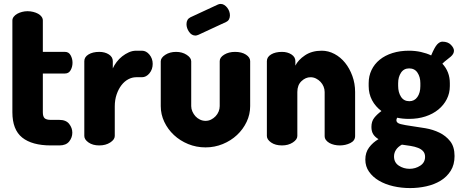

<svg xmlns="http://www.w3.org/2000/svg" viewBox="-20 -740 2345 977"><path d="M198 -169Q198 -147 207 -138.5Q216 -130 239 -130H282Q316 -130 332 -109.5Q348 -89 348 -65Q348 -40 332 -20Q316 0 282 0H239Q143 0 93 -40Q43 -80 43 -169V-636Q43 -646 50 -655Q57 -664 68 -670Q79 -676 92.5 -679.5Q106 -683 120 -683Q135 -683 149 -679.5Q163 -676 174 -670Q185 -664 191.5 -655Q198 -646 198 -636V-476H311Q330 -476 339.5 -458.5Q349 -441 349 -421Q349 -400 339.5 -383Q330 -366 311 -366H198Z M673 -347Q652 -347 632.5 -336.5Q613 -326 598 -306.5Q583 -287 573.5 -259.5Q564 -232 564 -198V-48Q564 -30 541 -15Q518 0 485 0Q452 0 430.5 -15Q409 -30 409 -48V-429Q409 -450 430.5 -463Q452 -476 485 -476Q514 -476 534 -463Q554 -450 554 -429V-392Q561 -408 573.5 -424.5Q586 -441 602 -453.5Q618 -466 636 -474Q654 -482 673 -482H702Q724 -482 740.5 -462Q757 -442 757 -415Q757 -387 740.5 -367Q724 -347 702 -347Z M1026 10Q979 10 937.5 -7Q896 -24 865 -53Q834 -82 816 -120Q798 -158 798 -200V-428Q798 -446 821 -461Q844 -476 876 -476Q907 -476 930 -461Q953 -446 953 -428V-200Q953 -186 959 -172.5Q965 -159 974.5 -148.5Q984 -138 997.5 -131.5Q1011 -125 1026 -125Q1041 -125 1054 -131.5Q1067 -138 1077 -148.5Q1087 -159 1092.5 -172.5Q1098 -186 1098 -200V-429Q1098 -448 1121 -462Q1144 -476 1176 -476Q1210 -476 1231.5 -462Q1253 -448 1253 -429V-200Q1253 -158 1235 -120Q1217 -82 1186 -53Q1155 -24 1113.5 -7Q1072 10 1026 10ZM990 -563Q980 -559 975 -559Q955 -559 942 -578Q929 -597 929 -617Q929 -642 949 -652L1089 -717Q1096 -720 1103 -720Q1113 -720 1121.5 -714.5Q1130 -709 1136.5 -700.5Q1143 -692 1146.5 -682Q1150 -672 1150 -662Q1150 -651 1145.5 -642Q1141 -633 1130 -628Z M1493 -48Q1493 -30 1470 -15Q1447 0 1415 0Q1381 0 1359.5 -15Q1338 -30 1338 -48V-429Q1338 -450 1359.5 -463Q1381 -476 1415 -476Q1443 -476 1463 -463Q1483 -450 1483 -429V-406Q1497 -435 1532 -458.5Q1567 -482 1617 -482Q1651 -482 1682 -465.5Q1713 -449 1736 -420.5Q1759 -392 1773 -353.5Q1787 -315 1787 -272V-48Q1787 -24 1762.5 -12Q1738 0 1709 0Q1695 0 1681.5 -3Q1668 -6 1657 -12Q1646 -18 1639 -27Q1632 -36 1632 -48V-272Q1632 -286 1626.5 -299.5Q1621 -313 1611 -323.5Q1601 -334 1588 -340.5Q1575 -347 1560 -347Q1535 -347 1514 -327Q1493 -307 1493 -272Z M2061 -135Q2028 -135 2001 -141Q1997 -134 1997 -128Q1997 -114 2019 -108.5Q2041 -103 2074 -98.5Q2107 -94 2145 -87.5Q2183 -81 2216 -65Q2249 -49 2271 -21Q2293 7 2293 54Q2293 98 2273.5 129Q2254 160 2222 179.5Q2190 199 2149.5 208Q2109 217 2067 217Q2022 217 1981 207.5Q1940 198 1908.5 179.5Q1877 161 1858 134Q1839 107 1839 72Q1839 36 1858 10.5Q1877 -15 1906 -32Q1889 -42 1879.5 -56.5Q1870 -71 1870 -94Q1870 -122 1884 -140Q1898 -158 1921 -175Q1890 -198 1873 -230.5Q1856 -263 1856 -302V-317Q1856 -353 1870.5 -383.5Q1885 -414 1912 -436Q1939 -458 1977 -470Q2015 -482 2061 -482Q2093 -482 2122 -475.5Q2151 -469 2174 -458Q2192 -501 2205 -514.5Q2218 -528 2231 -528Q2259 -528 2274.5 -512Q2290 -496 2290 -482Q2290 -466 2274 -452Q2265 -444 2253.5 -435.5Q2242 -427 2231 -416Q2269 -375 2269 -317V-302Q2269 -266 2253.5 -235.5Q2238 -205 2210.5 -182.5Q2183 -160 2145 -147.5Q2107 -135 2061 -135ZM2119 -317Q2119 -348 2104.5 -370Q2090 -392 2062 -392Q2035 -392 2020.5 -370Q2006 -348 2006 -317V-303Q2006 -270 2020.5 -247.5Q2035 -225 2063 -225Q2089 -225 2104 -246.5Q2119 -268 2119 -302ZM2143 58Q2143 41 2133.5 30Q2124 19 2107.5 12.5Q2091 6 2069.5 2.5Q2048 -1 2025 -4Q2005 7 1995 22.5Q1985 38 1985 56Q1985 87 2009.5 103Q2034 119 2064 119Q2094 119 2118.5 103Q2143 87 2143 58Z"/></svg>

Font: AkaAcidDosis
Style: ExtraBold
Weight: 800
Designer: Edgar Tolentino, Pablo Impallari, Igino Marini, Aka-Acid
Foundry: Edgar Tolentino, Pablo Impallari, Igino Marini, Aka-Acid
Version: Version 1.007